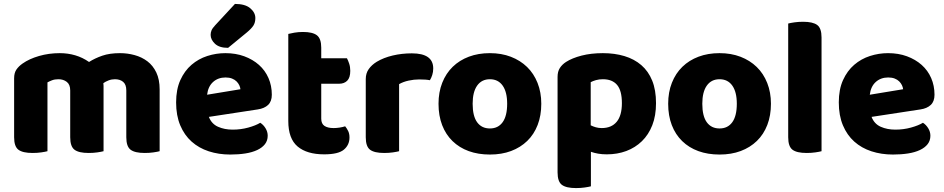

<svg xmlns="http://www.w3.org/2000/svg" viewBox="-20 -772 4815 979"><path d="M794 -1Q783 2 762.5 5Q742 8 718 8Q668 8 646 -8.5Q624 -25 624 -72V-311Q624 -341 608 -354.5Q592 -368 566 -368Q549 -368 533.5 -362Q518 -356 507 -348Q507 -344 507.5 -340.5Q508 -337 508 -334V-1Q497 2 476.5 5Q456 8 432 8Q382 8 360 -8.5Q338 -25 338 -72V-311Q338 -341 320.5 -354.5Q303 -368 278 -368Q259 -368 245 -362.5Q231 -357 222 -352V-1Q211 2 190.5 5Q170 8 146 8Q96 8 74 -8.5Q52 -25 52 -72V-373Q52 -400 63.5 -417Q75 -434 95 -448Q129 -472 179 -486.5Q229 -501 285 -501Q326 -501 363.5 -490Q401 -479 434 -456Q464 -475 501.5 -488Q539 -501 592 -501Q630 -501 666.5 -491Q703 -481 731.5 -459.5Q760 -438 777 -402.5Q794 -367 794 -316Z M1045 -176Q1059 -140 1092 -125.5Q1125 -111 1166 -111Q1208 -111 1246 -121.5Q1284 -132 1307 -146Q1323 -136 1334 -118Q1345 -100 1345 -80Q1345 -55 1331 -37Q1317 -19 1291.5 -7Q1266 5 1231 10.5Q1196 16 1154 16Q1095 16 1044.5 -0.5Q994 -17 957 -50Q920 -83 899 -133Q878 -183 878 -250Q878 -316 899.5 -363.5Q921 -411 956.5 -441.5Q992 -472 1037 -486.5Q1082 -501 1129 -501Q1182 -501 1225.5 -485Q1269 -469 1300.5 -441Q1332 -413 1349 -374Q1366 -335 1366 -289Q1366 -255 1347 -237Q1328 -219 1294 -214ZM1130 -377Q1092 -377 1066.5 -354Q1041 -331 1036 -289L1206 -317Q1205 -327 1200 -337.5Q1195 -348 1186 -357Q1177 -366 1163 -371.5Q1149 -377 1130 -377ZM1178 -752Q1230 -752 1256 -730Q1282 -708 1282 -680Q1282 -657 1272 -641.5Q1262 -626 1238 -606L1143 -528Q1098 -528 1076 -549Q1054 -570 1054 -594Q1054 -606 1058.5 -617Q1063 -628 1077 -643Z M1633 15Q1545 15 1497.5 -25Q1450 -65 1450 -155V-599Q1461 -602 1481.5 -605.5Q1502 -609 1525 -609Q1574 -609 1596 -592Q1618 -575 1618 -529V-475H1749Q1755 -464 1760.5 -447.5Q1766 -431 1766 -411Q1766 -376 1750.5 -360.5Q1735 -345 1709 -345H1618V-167Q1618 -141 1634.5 -130Q1651 -119 1681 -119Q1696 -119 1712 -121.5Q1728 -124 1740 -128Q1749 -117 1755.5 -103.5Q1762 -90 1762 -71Q1762 -33 1733.5 -9Q1705 15 1633 15Z M2015 -1Q2004 2 1983.5 5Q1963 8 1939 8Q1889 8 1867 -8.5Q1845 -25 1845 -72V-369Q1845 -398 1860 -419.5Q1875 -441 1901 -457Q1936 -478 1982.5 -489Q2029 -500 2080 -500Q2189 -500 2189 -423Q2189 -405 2184 -389.5Q2179 -374 2172 -363Q2153 -367 2117 -367Q2091 -367 2063.5 -361Q2036 -355 2015 -343Z M2740 -243Q2740 -183 2721.5 -135Q2703 -87 2668.5 -53.5Q2634 -20 2586 -2Q2538 16 2478 16Q2418 16 2370 -1.5Q2322 -19 2287.5 -52.5Q2253 -86 2234.5 -134Q2216 -182 2216 -243Q2216 -302 2235 -350Q2254 -398 2288.5 -431.5Q2323 -465 2371 -483Q2419 -501 2478 -501Q2537 -501 2585 -482.5Q2633 -464 2667.5 -430.5Q2702 -397 2721 -349Q2740 -301 2740 -243ZM2478 -368Q2436 -368 2413 -335.5Q2390 -303 2390 -243Q2390 -180 2413 -148.5Q2436 -117 2478 -117Q2520 -117 2543 -149Q2566 -181 2566 -243Q2566 -303 2543 -335.5Q2520 -368 2478 -368Z M3074 15Q3050 15 3030 11.5Q3010 8 2993 2V178Q2982 181 2961.5 184Q2941 187 2917 187Q2867 187 2845 170.5Q2823 154 2823 107V-380Q2823 -407 2834.5 -425Q2846 -443 2866 -456Q2897 -476 2945.5 -488.5Q2994 -501 3054 -501Q3114 -501 3164 -486Q3214 -471 3250 -440Q3286 -409 3305.5 -361Q3325 -313 3325 -246Q3325 -182 3306 -133.5Q3287 -85 3253 -52Q3219 -19 3173.5 -2Q3128 15 3074 15ZM3048 -119Q3098 -119 3124.5 -151Q3151 -183 3151 -246Q3151 -310 3126.5 -339Q3102 -368 3054 -368Q3035 -368 3019 -363.5Q3003 -359 2992 -353V-133Q3004 -127 3018 -123Q3032 -119 3048 -119Z M3911 -243Q3911 -183 3892.5 -135Q3874 -87 3839.5 -53.5Q3805 -20 3757 -2Q3709 16 3649 16Q3589 16 3541 -1.5Q3493 -19 3458.5 -52.5Q3424 -86 3405.5 -134Q3387 -182 3387 -243Q3387 -302 3406 -350Q3425 -398 3459.5 -431.5Q3494 -465 3542 -483Q3590 -501 3649 -501Q3708 -501 3756 -482.5Q3804 -464 3838.5 -430.5Q3873 -397 3892 -349Q3911 -301 3911 -243ZM3649 -368Q3607 -368 3584 -335.5Q3561 -303 3561 -243Q3561 -180 3584 -148.5Q3607 -117 3649 -117Q3691 -117 3714 -149Q3737 -181 3737 -243Q3737 -303 3714 -335.5Q3691 -368 3649 -368Z M4093 8Q4043 8 4021 -8.5Q3999 -25 3999 -72V-652Q4010 -655 4030.5 -658Q4051 -661 4075 -661Q4125 -661 4147 -644.5Q4169 -628 4169 -581V-1Q4158 2 4137.5 5Q4117 8 4093 8Z M4424 -176Q4438 -140 4471 -125.5Q4504 -111 4545 -111Q4587 -111 4625 -121.5Q4663 -132 4686 -146Q4702 -136 4713 -118Q4724 -100 4724 -80Q4724 -55 4710 -37Q4696 -19 4670.5 -7Q4645 5 4610 10.5Q4575 16 4533 16Q4474 16 4423.5 -0.5Q4373 -17 4336 -50Q4299 -83 4278 -133Q4257 -183 4257 -250Q4257 -316 4278.5 -363.5Q4300 -411 4335.5 -441.5Q4371 -472 4416 -486.5Q4461 -501 4508 -501Q4561 -501 4604.5 -485Q4648 -469 4679.5 -441Q4711 -413 4728 -374Q4745 -335 4745 -289Q4745 -255 4726 -237Q4707 -219 4673 -214ZM4509 -377Q4471 -377 4445.5 -354Q4420 -331 4415 -289L4585 -317Q4584 -327 4579 -337.5Q4574 -348 4565 -357Q4556 -366 4542 -371.5Q4528 -377 4509 -377Z"/></svg>

Font: Baloo Paaji 2 ExtraBold
Style: Regular
Weight: 800
Designer: Shuchita Grover, Noopur Datye and Ek Type
Foundry: Ek Type
Version: Version 1.640;hotconv 1.0.111;makeotfexe 2.5.65597; ttfautoh